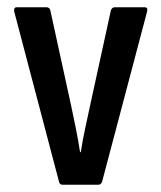

<svg xmlns="http://www.w3.org/2000/svg" viewBox="-20 -510 445 530"><path d="M153 0Q145 0 143 -8L19 -479Q18 -490 26 -490H108Q117 -490 119 -481L176 -220Q183 -187 189.5 -155Q196 -123 201 -90H203Q208 -123 215 -155Q222 -187 229 -220L286 -481Q289 -490 297 -490H379Q389 -490 386 -478L262 -9Q259 0 251 0Z"/></svg>

Font: Sofia Sans Condensed SemiBold
Style: Regular
Weight: 600
Designer: Botio Nikoltchev, Ani Petrova
Foundry: lettersoup
Version: Version 4.101